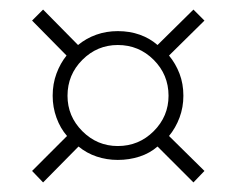

<svg xmlns="http://www.w3.org/2000/svg" viewBox="-20 -491 494 401"><path d="M47 -448 70 -471 143 -397Q160 -411 181 -418.5Q202 -426 226 -426Q251 -426 272 -418.5Q293 -411 309 -397L384 -471L407 -448L333 -375Q347 -358 355 -337Q363 -316 363 -291Q363 -267 355 -245.5Q347 -224 333 -207L407 -134L384 -110L309 -185Q293 -171 271.5 -164Q250 -157 226 -157Q203 -157 182 -164Q161 -171 144 -185L70 -110L47 -134L120 -207Q106 -223 98 -245Q90 -267 90 -291Q90 -316 98 -337.5Q106 -359 119 -375ZM226 -186Q270 -186 301 -217Q332 -248 332 -291Q332 -335 301 -366Q270 -397 226 -397Q183 -397 152 -366Q121 -335 121 -291Q121 -248 152 -217Q183 -186 226 -186Z"/></svg>

Font: Georama Expanded ExtraLight
Style: Regular
Weight: 250
Width: 7
Designer: Jean-Baptiste Levee
Foundry: Production Type
Version: Version 1.001